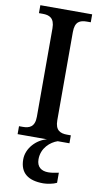

<svg xmlns="http://www.w3.org/2000/svg" viewBox="-103 -760 558 1047"><g transform="rotate(10 175.5 -237.0)"><path d="M32 0H195C138 14 86 68 86 130C86 206 133 240 216 240C236 240 271 234 290 224V168C268 173 248 176 232 176C195 176 168 158 168 115C168 52 215 13 254 0H319V-44H298C261 -44 232 -56 232 -112V-601C232 -659 260 -670 298 -670H319V-714H32V-670H53C89 -670 119 -659 119 -601V-112C119 -55 89 -44 53 -44H32Z"/></g></svg>

Font: Noto Serif Hebrew SemiCondensed Medium
Style: Regular
Weight: 500
Width: 4
Designer: Monotype Design Team
Foundry: Monotype Imaging Inc.
Version: Version 2.004